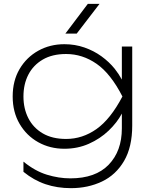

<svg xmlns="http://www.w3.org/2000/svg" viewBox="-20 -802 785 999"><path d="M614 -134V-212Q614 -211 614 -211Q589 -164 545 -122Q501 -80 442.5 -54Q384 -28 315 -28Q240 -28 179 -62Q118 -96 82 -157.5Q46 -219 46 -300Q46 -382 82 -443Q118 -504 179 -538Q240 -572 315 -572Q370 -572 419 -555Q468 -538 508 -509Q548 -480 577 -444Q599 -416 614 -388V-560H668V-149Q668 -37 625.5 35.5Q583 108 510.5 142.5Q438 177 349 177Q278 177 217 156.5Q156 136 102 92V39Q162 88 224 107Q286 126 346 126Q477 126 545.5 55Q614 -16 614 -134ZM324 -79Q409 -79 482 -130.5Q555 -182 617 -300Q556 -419 482.5 -470Q409 -521 324 -521Q252 -521 202.5 -492Q153 -463 127.5 -413.5Q102 -364 102 -300Q102 -237 127.5 -187Q153 -137 202.5 -108Q252 -79 324 -79ZM437 -782H498L379 -627H320Z"/></svg>

Font: Bounded
Style: Regular
Weight: 200
Designer: Vlad Churkin
Version: Version 1.0